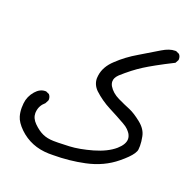

<svg xmlns="http://www.w3.org/2000/svg" viewBox="-98 -430 697 704"><g transform="rotate(20 250.0 -77.5)"><path d="M179.2 178.2Q242.7 178.2 302.2 165.5Q369.1 151.4 417 111.8Q448.2 86.4 460 68.4Q466.3 58.6 467 51.8Q467.8 44.9 467.8 37.6Q467.8 21 463.9 2Q459 -24.9 432.4 -46.1Q405.8 -67.4 385.3 -76.2Q363.3 -85 336.9 -97.7Q309.6 -110.8 296.4 -132.8Q291.5 -141.6 291.5 -150.4Q291.5 -164.1 304.2 -176.8L306.6 -179.2Q343.3 -212.4 378.9 -234.9Q394 -244.6 421.4 -259.8Q448.7 -274.9 485.8 -293.5L492.7 -306.2Q493.2 -308.1 493.2 -310.3Q493.2 -312.5 492.7 -315.4Q491.7 -322.8 486.3 -328.6L473.6 -334.5Q471.7 -334.5 469.7 -334.5Q447.8 -334.5 420.4 -317.9Q389.2 -298.8 347.2 -273.9Q305.2 -249.5 272.5 -218.3Q240.2 -188.5 235.4 -152.8Q234.4 -147.5 234.4 -142.1Q234.4 -117.2 253.4 -98.1Q282.2 -71.3 317.4 -53.2Q352.5 -35.2 380.9 -19Q394 -11.7 400.9 -4.6Q407.7 2.4 411.6 8.3Q418 19 418 29.3Q418 49.8 393.1 71.8Q364.3 96.7 313.5 111.3Q263.2 125.5 225.1 127.4Q195.3 128.9 181.9 128.9Q168.5 128.9 163.6 128.9Q138.7 128.4 120.6 120.1Q102.1 111.8 83 92.8Q65.9 75.7 65.9 55.2Q65.9 52.2 66.4 49.3Q68.8 25.4 88.4 8.8L95.2 -4.4Q95.7 -6.3 95.7 -8.3Q95.7 -19 88.9 -26.9L76.2 -32.7Q74.7 -32.7 73.2 -32.7Q52.2 -32.7 35.2 -13.2Q16.1 8.8 13.2 36.6Q12.2 45.4 12.2 54.2Q12.2 71.8 16.6 86.9Q22.5 107.9 46.4 131.3Q93.3 176.3 162.1 178.2Q170.9 178.2 179.2 178.2Z"/></g></svg>

Font: Bakudai
Style: Light
Weight: 300
Version: Version 1.48